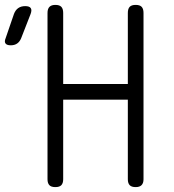

<svg xmlns="http://www.w3.org/2000/svg" viewBox="-90 -754 710 784"><path d="M-4 -597Q-10 -583 -20.5 -576Q-31 -569 -46 -569Q-62 -569 -67.5 -576.5Q-73 -584 -67 -598L-33 -697Q-27 -713 -15.5 -721Q-4 -729 13 -729Q30 -729 35.5 -721Q41 -713 35 -697ZM432 -347H168V-22Q168 -6 160.5 2Q153 10 136 10Q119 10 111.5 2Q104 -6 104 -22V-701Q104 -718 112 -726Q120 -734 136 -734Q153 -734 160.5 -726Q168 -718 168 -701V-411H432V-701Q432 -718 439.5 -726Q447 -734 464 -734Q481 -734 488.5 -726Q496 -718 496 -701V-22Q496 -6 488 2Q480 10 464 10Q447 10 439.5 2Q432 -6 432 -22Z"/></svg>

Font: Maple Mono ExtraLight
Style: Regular
Weight: 275
Monospace: yes
Designer: subframe7536
Version: Version 7.000